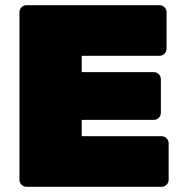

<svg xmlns="http://www.w3.org/2000/svg" viewBox="-20 -720 707 740"><path d="M295 -258H573Q584 -258 592 -266Q600 -274 600 -285V-415Q600 -426 592 -434Q584 -442 573 -442H295V-505H595Q606 -505 614 -513Q622 -521 622 -532V-673Q622 -684 614 -692Q606 -700 595 -700H82Q71 -700 63 -692Q55 -684 55 -673V-27Q55 -16 63 -8Q71 0 82 0H603Q614 0 622 -8Q630 -16 630 -27V-168Q630 -179 622 -187Q614 -195 603 -195H295Z"/></svg>

Font: Rubik
Style: Regular
Weight: 900
Designer: Hubert & Fischer
Foundry: Hubert & Fischer
Version: Version 1.100